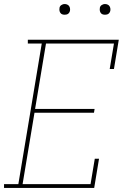

<svg xmlns="http://www.w3.org/2000/svg" viewBox="-30 -932 650 952"><path d="M-10 0V-19H61L177 -716H108V-735H559L535 -590H514L535 -716H198L144 -392H439L436 -373H141L82 -19H419L440 -145H461L437 0ZM491 -859Q484 -859 478.5 -861Q473 -863 469.5 -868Q466 -873 465 -879Q464 -885 465 -891Q465 -896 467.5 -900Q470 -904 473.5 -906.5Q477 -909 481.5 -910.5Q486 -912 491 -912Q497 -912 503 -909.5Q509 -907 512.5 -902Q516 -897 517 -891Q518 -885 517 -879Q516 -874 513.5 -870Q511 -866 507.5 -863.5Q504 -861 499.5 -860Q495 -859 491 -859ZM291 -859Q284 -859 278.5 -861Q273 -863 269.5 -868Q266 -873 265 -879Q264 -885 265 -891Q265 -896 267.5 -900Q270 -904 273.5 -906.5Q277 -909 281.5 -910.5Q286 -912 291 -912Q297 -912 303 -909.5Q309 -907 312.5 -902Q316 -897 317 -891Q318 -885 317 -879Q316 -874 313.5 -870Q311 -866 307.5 -863.5Q304 -861 299.5 -860Q295 -859 291 -859Z"/></svg>

Font: Iosevka Etoile Thin Oblique
Style: Regular
Weight: 100
Italic angle: -9°
Designer: Belleve Invis
Foundry: Belleve Invis
Version: Version 15.5.2; ttfautohint (v1.8.4)